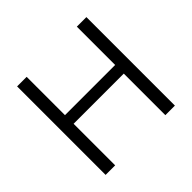

<svg xmlns="http://www.w3.org/2000/svg" viewBox="-172 -916 1109 1109"><g transform="rotate(-45 382.5 -361.5)"><path d="M587.5 -339.5H177.5V0H99.5V-723H177.5V-410H587.5V-723H665.5V0H587.5Z"/></g></svg>

Font: Public Sans Light
Style: Regular
Weight: 300
Designer: The Public Sans Project Authors: Dan O. Williams and USWDS (Libre Franklin designed by Pablo Impallari and Rodrigo Fuenz
Version: Version 1.007